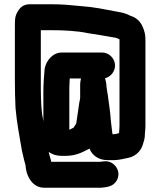

<svg xmlns="http://www.w3.org/2000/svg" viewBox="-20 -687 753 903"><path d="M664 -94V-499C664 -512 663 -522 661 -531C651 -572 633 -601 593 -613C570 -625 555 -628 526 -633C472 -643 423 -654 364 -658C314 -663 273 -667 221 -667H121C99 -667 82 -659 71 -644C53 -620 50 -605 50 -571V-310C50 -260 51 -221 53 -179C59 -108 72 -45 83 21C89 44 93 68 100 89V92C101 96 101 101 102 108C110 153 138 195 187 196H456C487 193 509 189 525 168C558 123 518 64 466 72C460 73 454 74 448 74H221C218 57 212 44 209 27C224 39 245 46 270 46H289C339 46 369 28 401 12C401 13 401 13 402 14C413 43 444 66 484 66H521C542 65 566 59 585 55C618 48 644 22 652 -8C656 -20 660 -33 661 -46C661 -61 664 -76 664 -94ZM361 -318C358 -306 357 -297 357 -291V-228C357 -221 354 -212 353 -205L351 -191C347 -165 343 -135 339 -109C337 -100 329 -93 325 -86C325 -85 325 -85 324 -85H323L309 -78C308 -77 307 -77 306 -77V-254C306 -270 306 -285 307 -298L308 -318ZM521 -379C521 -412 493 -440 460 -440H271C227 -440 197 -401 190 -364C187 -332 184 -293 184 -253V-112C184 -124 180 -136 178 -150C172 -201 172 -249 172 -310V-545H221C279 -545 342 -542 394 -531C437 -525 484 -516 526 -509C530 -508 537 -504 542 -502V-94C542 -81 540 -72 540 -61C533 -59 524 -56 516 -56H509C509 -58 509 -60 508 -63C505 -92 501 -115 499 -147L495 -181C493 -200 489 -220 487 -240C485 -255 480 -277 480 -293C479 -300 477 -308 474 -319C499 -325 521 -349 521 -379Z"/></svg>

Font: Electronic
Style: Ti
Weight: 900
Version: Version 1.011